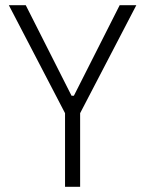

<svg xmlns="http://www.w3.org/2000/svg" viewBox="-20 -718 558 738"><path d="M230 0V-283L14 -698H79L255 -350H264L440 -698H504L288 -283V0Z"/></svg>

Font: IBM Plex Sans Cond Light
Style: Regular
Weight: 300
Width: 3
Designer: Mike Abbink, Paul van der Laan, Pieter van Rosmalen
Foundry: Bold Monday
Version: Version 1.3